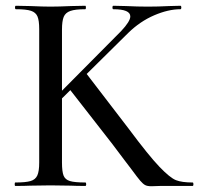

<svg xmlns="http://www.w3.org/2000/svg" viewBox="-20 -645 692 666"><path d="M35 -613Q32 -613 32 -619Q32 -625 35 -625L85 -624Q129 -622 155 -622Q183 -622 227 -624L276 -625Q278 -625 278 -619Q278 -613 276 -613Q241 -613 224 -607Q207 -601 201 -586.5Q195 -572 195 -542V-81Q195 -50 200.5 -36Q206 -22 222.5 -17Q239 -12 276 -12Q279 -12 279 -6Q279 0 276 0Q244 0 226 -1L155 -2L85 -1Q66 0 33 0Q31 0 31 -6Q31 -12 33 -12Q69 -12 86 -17Q103 -22 109.5 -36.5Q116 -51 116 -81V-544Q116 -574 110 -588Q104 -602 87.5 -607.5Q71 -613 35 -613ZM218 -340 278 -392 426 -199Q496 -105 533 -66.5Q570 -28 590.5 -20Q611 -12 648 -12Q651 -12 651 -6Q651 0 648 0H536L505 1Q491 1 483.5 -3Q476 -7 466.5 -18Q457 -29 435 -59Q426 -70 411 -90.5Q396 -111 370 -145ZM432 -588Q432 -613 373 -613Q370 -613 370 -619Q370 -625 373 -625L417 -624Q457 -622 493 -622Q529 -622 567 -624L606 -625Q609 -625 609 -619Q609 -613 606 -613Q564 -613 515 -592Q466 -571 425 -531L168 -277L143 -278L400 -537Q432 -571 432 -588Z"/></svg>

Font: Cormorant SC Medium
Style: Regular
Weight: 500
Designer: Christian Thalmann (Catharsis Fonts)
Foundry: Catharsis Fonts
Version: Version 4.000